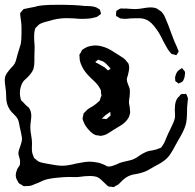

<svg xmlns="http://www.w3.org/2000/svg" viewBox="-30 -732 816 804"><path d="M748 -211Q741 -185 716 -144L706 -126Q693 -101 682.5 -85.5Q672 -70 657 -59Q648 -52 634.5 -44.5Q621 -37 615 -34Q610 -31 593.5 -21.5Q577 -12 560 -8Q546 -4 539 -3Q524 -1 517 2Q498 8 479 27Q477 29 473 33.5Q469 38 466 40Q464 42 453 47Q452 48 450 49.5Q448 51 446 51Q444 52 441 51Q438 50 437 50Q428 50 425 49Q422 48 416 42Q409 36 397 24Q385 12 373 8L362 6Q357 5 346 5Q333 5 324 6Q315 7 308 8Q296 10 280.5 9.5Q265 9 259 9Q239 9 201 13Q167 17 151 24L131 33Q115 40 103.5 44Q92 48 79 47Q77 47 73.5 47.5Q70 48 68 47Q68 47 59 41Q57 40 54.5 39Q52 38 50 36Q47 33 46 30.5Q45 28 44 26Q41 23 39 17Q36 10 36 2Q36 -8 42 -24Q44 -28 48 -33Q52 -38 53 -42Q54 -45 54 -52Q54 -62 53 -65Q52 -70 49.5 -77.5Q47 -85 47 -90Q47 -100 55 -120Q63 -142 62 -154Q59 -175 53 -199Q49 -225 44 -234Q39 -243 29.5 -252Q20 -261 16 -266Q1 -286 -2 -305Q-4 -313 -4 -326Q-4 -339 -5 -349Q-6 -359 -8 -373Q-10 -387 -10 -396Q-10 -411 -4 -421Q2 -431 15 -446Q27 -458 31 -465Q36 -474 39 -487Q42 -500 44 -506Q46 -514 50.5 -527Q55 -540 57 -548Q60 -563 60 -594V-614Q60 -628 59 -635L55 -667Q55 -668 54.5 -672Q54 -676 55 -677Q55 -679 62 -686L69 -694Q72 -695 76.5 -695.5Q81 -696 83 -697Q92 -699 101 -700.5Q110 -702 119 -704Q138 -712 214 -712Q285 -712 325 -707Q357 -707 370 -702Q374 -701 376.5 -699Q379 -697 381 -696Q382 -696 384.5 -694.5Q387 -693 388 -692Q389 -690 392 -679L393 -675Q393 -673 387.5 -669.5Q382 -666 381 -665Q376 -660 363 -658Q347 -653 311 -653Q300 -653 280 -655L248 -656Q210 -656 171 -643Q144 -637 133 -629Q133 -629 125 -621L118 -614Q117 -612 116.5 -608.5Q116 -605 115 -603Q113 -595 113 -580Q113 -561 114 -552Q115 -546 115 -533L114 -493Q114 -490 114 -473.5Q114 -457 110 -443Q104 -427 85 -408Q82 -405 78 -401.5Q74 -398 69 -393Q60 -381 56 -364.5Q52 -348 54 -332Q56 -317 59 -311Q63 -307 65 -306L80 -290L90 -282Q101 -268 101 -247Q101 -238 99 -224Q97 -208 97 -199Q97 -189 98 -181.5Q99 -174 100 -169Q104 -147 104 -134Q104 -128 103.5 -111Q103 -94 109 -80Q112 -72 113 -70L121 -64Q123 -63 125 -60.5Q127 -58 129 -57Q138 -52 151.5 -49.5Q165 -47 170 -46Q210 -38 230 -38Q254 -38 288 -47Q326 -55 346 -55Q359 -55 381 -51Q391 -49 409 -41Q411 -40 414 -38Q417 -36 421 -35Q430 -34 438.5 -36.5Q447 -39 456.5 -43Q466 -47 472 -50Q481 -53 499 -57Q517 -61 526 -64Q539 -69 555 -81Q559 -84 567 -88.5Q575 -93 582 -96Q594 -101 607 -102Q627 -106 635 -110Q643 -113 645 -114Q645 -114 651 -123Q657 -131 661 -141.5Q665 -152 667 -156Q673 -171 687 -199Q700 -225 702 -237Q703 -241 703 -249L702 -274Q702 -314 720 -328Q725 -336 730 -338Q732 -339 737 -338.5Q742 -338 744 -338Q745 -338 746.5 -339Q748 -340 749 -339Q750 -338 750.5 -336.5Q751 -335 752 -334Q753 -331 754.5 -327.5Q756 -324 757 -321V-318Q757 -313 756 -308.5Q755 -304 755 -299Q753 -285 753 -254Q753 -250 752 -236Q751 -222 748 -211ZM474 -696Q478 -697 481.5 -696.5Q485 -696 488 -696Q496 -697 514 -695L535 -694Q545 -694 552.5 -695Q560 -696 566 -697Q588 -701 600 -701Q616 -701 627 -696L636 -690L645 -684Q649 -680 652 -675.5Q655 -671 657 -668Q660 -663 668 -643Q674 -630 686 -596Q702 -552 711 -535Q711 -534 716 -522Q718 -520 718 -517Q718 -516 716 -512.5Q714 -509 713 -508Q712 -507 711 -504.5Q710 -502 709 -501H708Q706 -501 697 -504L689 -506Q687 -507 686 -509Q685 -511 683 -512Q673 -524 669 -532L653 -561Q639 -591 625 -610Q604 -640 584 -649Q570 -655 556.5 -655.5Q543 -656 518 -655Q500 -653 490 -653Q487 -654 481.5 -654Q476 -654 474 -655Q472 -655 464 -661L456 -665V-667V-676Q456 -683 458 -687Q461 -689 466 -692Q471 -695 474 -696ZM399 -537Q419 -532 440 -518.5Q461 -505 468 -501Q478 -495 487 -488.5Q496 -482 501 -474Q502 -472 504.5 -470Q507 -468 508 -465Q511 -458 511 -448Q511 -437 505 -415Q504 -412 502.5 -407.5Q501 -403 501 -399Q501 -391 506.5 -378Q512 -365 513 -360Q514 -356 514 -348Q514 -338 513 -330Q512 -322 511 -316L510 -306Q510 -296 513 -285Q515 -269 515 -263Q515 -259 513 -251Q509 -238 503 -231Q493 -217 473 -205Q453 -193 445 -188Q441 -186 428 -177Q415 -168 402 -165Q394 -163 391 -163Q388 -163 380 -165Q373 -165 369 -167Q349 -175 327 -207Q324 -212 318 -227Q316 -231 316 -234V-236Q316 -240 318 -246L320 -257Q320 -257 328 -265Q338 -277 355 -285Q358 -287 366 -292.5Q374 -298 380 -304L388 -311L391 -322L395 -332Q395 -335 393 -341Q393 -350 392 -355Q390 -360 381 -374Q374 -384 354 -402Q338 -418 338 -418Q315 -443 306 -472Q303 -480 303 -496Q303 -497 302.5 -499.5Q302 -502 303 -504Q303 -504 309 -513Q312 -521 314 -523Q314 -523 323 -529Q332 -535 343 -538Q363 -543 380 -541Q394 -539 399 -537ZM418 -441Q422 -437 422 -437Q423 -437 425 -439Q427 -441 428 -441Q433 -443 433 -444Q433 -445 430 -448Q427 -451 426 -453Q413 -468 401 -475Q397 -477 393 -478Q389 -479 386 -480Q384 -482 381 -482Q380 -482 375 -477L369 -473Q370 -472 372 -470Q374 -468 376 -468Q381 -465 408 -450ZM736 -392Q734 -390 731 -388.5Q728 -387 726 -386Q725 -386 722.5 -384.5Q720 -383 718 -382Q717 -382 712 -387Q705 -390 704 -393V-395L703 -406Q703 -409 705 -415Q707 -425 715 -435L723 -441Q725 -442 727.5 -444Q730 -446 732 -447Q733 -446 735 -444Q737 -442 737 -441Q738 -439 740.5 -437Q743 -435 744 -432Q745 -430 745 -426L743 -410Q742 -407 740 -401Q738 -395 736 -392ZM400 -239Q399 -238 398 -237.5Q397 -237 396 -236Q397 -235 399 -235Q401 -235 404 -235L415 -233Q419 -235 428 -244L432 -247Q433 -249 432.5 -254Q432 -259 432 -261Q432 -263 432 -263Q431 -264 429.5 -262.5Q428 -261 427 -260Q417 -254 411 -249Z"/></svg>

Font: Rubik-Burned
Style: Regular
Weight: 400
Designer: NaN (generative design), Hubert & Fischer (Rubik source font outlines)
Foundry: NaN, Hubert & Fischer
Version: Version 1.000